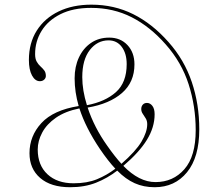

<svg xmlns="http://www.w3.org/2000/svg" viewBox="-20 -770 912 804"><path d="M627.5 14Q581.5 14 544 -2.8Q506.5 -19.5 471 -55.5Q429.5 -23.5 382 -4.8Q334.5 14 273.5 14Q193 14 148.2 -24.8Q103.5 -63.5 103.5 -128.5Q103.5 -200.5 153.5 -254.8Q203.5 -309 309.5 -326Q292.5 -384.5 292.5 -442Q292.5 -491 310.5 -529.5Q328.5 -568 361 -590.2Q393.5 -612.5 437.5 -612.5Q484.5 -612.5 513.8 -581.2Q543 -550 543 -500.5Q543 -426 490.8 -380.5Q438.5 -335 347 -319.5Q374.5 -236.5 428.5 -160.5Q461 -114 488.5 -84Q548.5 -136.5 572.5 -177Q596.5 -217.5 596.5 -250Q596.5 -264 590.2 -274.2Q584 -284.5 577.8 -293.5Q571.5 -302.5 571.5 -313.5Q571.5 -324.5 578 -331.8Q584.5 -339 595.5 -339Q608.5 -339 618 -326.8Q627.5 -314.5 627.5 -291.5Q627.5 -237 595.2 -184.5Q563 -132 496.5 -75.5Q562.5 -7.5 631 -7.5Q705 -7.5 752.2 -61.5Q799.5 -115.5 799.5 -225Q799.5 -324.5 770 -416.8Q740.5 -509 673.5 -584.5Q608.5 -658.5 531.5 -697.8Q454.5 -737 361.5 -737Q286 -737 233.5 -710.8Q181 -684.5 154 -640.5Q127 -596.5 127 -543.5Q127 -523.5 133.8 -511.8Q140.5 -500 149.5 -492Q158.5 -484 165.2 -475.2Q172 -466.5 172 -452Q172 -443 165 -436.5Q158 -430 147 -430Q127 -430 114 -454Q101 -478 101 -519Q101 -590 134 -642Q167 -694 225.8 -722.2Q284.5 -750.5 362.5 -750.5Q457.5 -750.5 537.5 -710.8Q617.5 -671 685.5 -594Q751.5 -520 783 -426.8Q814.5 -333.5 814.5 -228.5Q814.5 -111.5 763.2 -48.8Q712 14 627.5 14ZM324.5 -447Q324.5 -392 344 -329.5Q420.5 -344 465.5 -384.2Q510.5 -424.5 510.5 -501.5Q510.5 -546 490 -573.5Q469.5 -601 434.5 -601Q387.5 -601 356 -560.5Q324.5 -520 324.5 -447ZM138 -144Q138 -78 178.8 -40.2Q219.5 -2.5 288 -2.5Q345 -2.5 386.2 -19.5Q427.5 -36.5 463 -63.5Q447.5 -80 431.5 -100.5Q415.5 -121 398.5 -146Q338.5 -235 312.5 -316Q253 -304 214.2 -277Q175.5 -250 156.8 -215Q138 -180 138 -144Z"/></svg>

Font: Fraunces 72pt Thin
Style: Regular
Weight: 100
Version: Version 1.000;[b76b70a41]